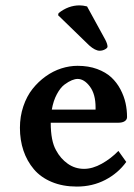

<svg xmlns="http://www.w3.org/2000/svg" viewBox="-20 -685 499 715"><path d="M172.9 -276.9H335.9V-285.2Q335.9 -334.5 314.7 -362.8Q293.5 -391.1 269 -391.1Q259.8 -391.1 247.6 -386.2Q235.4 -381.3 220.2 -370.1Q205.1 -358.9 191.9 -334.5Q178.7 -310.1 172.9 -276.9ZM420.9 -123 450.2 -82Q419.9 -40 372.1 -15.1Q324.2 9.8 266.1 9.8Q213.9 9.8 172.9 -7.3Q131.8 -24.4 106.2 -54.7Q80.6 -85 67.4 -124Q54.2 -163.1 54.2 -209Q54.2 -251.5 66.9 -289.1Q79.6 -326.7 101.1 -353.8Q122.6 -380.9 150.1 -400.6Q177.7 -420.4 208.3 -430.2Q238.8 -439.9 269 -439.9Q309.6 -439.9 341.8 -428Q374 -416 394.5 -397Q415 -377.9 428.5 -352.3Q441.9 -326.7 447.5 -301.3Q453.1 -275.9 453.1 -249Q453.1 -239.3 444.3 -233.6Q435.5 -228 420.9 -228H168.9Q168.9 -159.7 189 -125Q205.1 -94.7 232.2 -75.4Q259.3 -56.2 293 -56.2Q324.7 -56.2 359.1 -75.4Q393.6 -94.7 420.9 -123ZM304.2 -661.1 372.1 -537.1Q380.4 -521 380.4 -511.2Q380.4 -506.3 371.1 -501.2Q361.8 -496.1 351.1 -496.1Q334.5 -496.1 312 -516.1L196.3 -628.4L198.2 -636.2Q234.4 -665 276.4 -665Q288.6 -665 304.2 -661.1Z"/></svg>

Font: Linear Smooth
Style: Bold
Weight: 700
Designer: Philipp H. Poll, Flanker
Foundry: Philipp H. Poll, reworked by Flanker
Version: Version 1.061 | FøM Fix